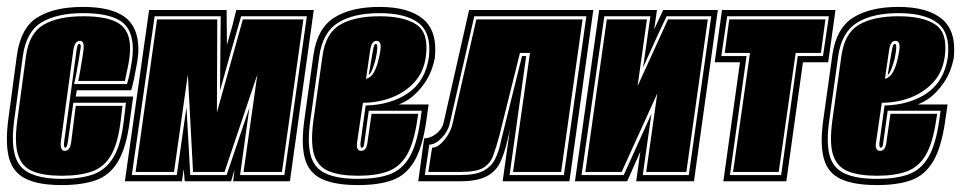

<svg xmlns="http://www.w3.org/2000/svg" viewBox="-25 -524 2778 555"><path d="M153 11Q86 11 49 -7.5Q12 -26 1 -67.5Q-10 -109 -1 -179L24 -365Q35 -444 83.5 -474Q132 -504 215 -504Q296 -504 335.5 -475Q375 -446 375 -381Q375 -364 371 -341Q367 -318 362.5 -296.5Q358 -275 354 -263H197L194 -245H360L350 -173Q340 -97 316 -57Q292 -17 252 -3Q212 11 153 11ZM153 -7Q208 -7 244.5 -20Q281 -33 303 -69.5Q325 -106 333 -176L339 -227H187L171 -113Q168 -97 164 -97Q159 -97 160 -111L196 -377Q198 -389 199.5 -393Q201 -397 204 -397Q210 -397 208 -385Q207 -377 203.5 -356Q200 -335 196 -313Q192 -291 189 -281H342Q345 -290 349 -308Q353 -326 356 -346Q359 -366 359 -381Q359 -440 324 -463Q289 -486 215 -486Q140 -486 95.5 -459.5Q51 -433 41 -362L16 -176Q3 -81 34 -44Q65 -7 153 -7ZM153 -16Q102 -16 70.5 -28.5Q39 -41 27.5 -75.5Q16 -110 25 -176L50 -361Q59 -428 101 -452.5Q143 -477 215 -477Q287 -477 319 -456Q351 -435 351 -385Q351 -363 345.5 -335Q340 -307 336 -290H201Q203 -297 206.5 -317.5Q210 -338 213.5 -359Q217 -380 217 -390Q217 -406 206 -406Q191 -406 187 -379L151 -115Q148 -88 162 -88Q169 -88 174 -93.5Q179 -99 181 -115L194 -218H329L324 -176Q316 -109 295.5 -74.5Q275 -40 240 -28Q205 -16 153 -16Z M336 0 406 -495H630L631 -394Q635 -408 638.5 -421Q642 -434 646 -447L658 -495H882L813 0H649L653 -34L643 0H509L506 -36L501 0ZM356 -18H486L514 -214L525 -18H630L696 -213L669 -18H797L862 -477H672Q657 -426 641.5 -371Q626 -316 611 -262L613 -477H422ZM367 -27 429 -468H603L602 -199L677 -468H852L790 -27H679L719 -309L624 -27H533L518 -309L478 -27Z M1010 11Q942 11 904.5 -7Q867 -25 856 -67Q845 -109 855 -179L881 -365Q892 -442 941 -473Q990 -504 1072 -504Q1156 -504 1198 -469Q1240 -434 1232 -357Q1224 -315 1202.5 -284Q1181 -253 1155 -236Q1149 -232 1143 -229Q1137 -226 1128 -222H1214L1207 -173Q1196 -97 1172 -57Q1148 -17 1108.5 -3Q1069 11 1010 11ZM1010 -7Q1065 -7 1101 -20Q1137 -33 1158.5 -69.5Q1180 -106 1190 -176L1194 -204H1041L1028 -111Q1027 -97 1021 -97Q1016 -97 1017 -111L1032 -219Q1106 -221 1155.5 -255.5Q1205 -290 1215 -360Q1222 -429 1185 -457.5Q1148 -486 1072 -486Q997 -486 952.5 -458.5Q908 -431 898 -362L872 -176Q863 -112 873 -75Q883 -38 916.5 -22.5Q950 -7 1010 -7ZM1010 -16Q959 -16 927 -28.5Q895 -41 883.5 -75Q872 -109 881 -176L907 -361Q916 -428 958 -452.5Q1000 -477 1072 -477Q1144 -477 1179.5 -452.5Q1215 -428 1206 -361Q1200 -316 1173 -286.5Q1146 -257 1107 -242Q1068 -227 1024 -227L1007 -111Q1004 -88 1019 -88Q1034 -88 1037 -111L1049 -195H1184L1181 -176Q1171 -109 1150.5 -75Q1130 -41 1096 -28.5Q1062 -16 1010 -16ZM1033 -296Q1048 -300 1056.5 -316Q1065 -332 1069 -351Q1077 -383 1075 -394.5Q1073 -406 1063 -406Q1049 -406 1045 -379ZM1041 -308 1053 -378Q1055 -390 1057 -393.5Q1059 -397 1062 -397Q1070 -397 1061 -354Q1057 -338 1051.5 -324Q1046 -310 1041 -308Z M1184 0 1201 -124Q1219 -124 1236 -137.5Q1253 -151 1257 -168L1331 -495H1690L1621 0H1428L1449 -150Q1447 -144 1447 -141L1445 -131Q1443 -127 1443 -124L1441 -115Q1433 -81 1421 -55Q1409 -29 1382 -14.5Q1355 0 1303 0ZM1203 -18H1305Q1349 -18 1372 -30Q1395 -42 1406 -64Q1417 -86 1423 -115L1424 -121Q1425 -123 1425 -124.5Q1425 -126 1426 -128L1484 -362H1496L1448 -18H1605L1670 -477H1346L1275 -167Q1270 -144 1251.5 -125Q1233 -106 1216 -106ZM1213 -27 1224 -97Q1241 -97 1259.5 -119.5Q1278 -142 1283 -166L1352 -468H1659L1597 -27H1458L1507 -371H1478L1418 -130Q1409 -97 1400.5 -74Q1392 -51 1372 -39Q1352 -27 1306 -27Z M1637 0 1707 -495H1874L1866 -439L1892 -495H2050L1981 0H1814L1826 -86L1788 0ZM1656 -18H1778L1858 -195L1833 -18H1966L2031 -477H1902Q1885 -442 1868 -404.5Q1851 -367 1834 -329L1855 -477H1722ZM1667 -27 1729 -468H1845L1818 -275L1906 -468H2021L1959 -27H1843L1875 -254L1772 -27Z M2066 0 2114 -344H2041L2062 -495H2390L2369 -344H2296L2248 0ZM2085 -18H2233L2281 -362H2354L2371 -477H2077L2060 -362H2133ZM2094 -27 2143 -371H2070L2083 -468H2361L2348 -371H2275L2226 -27Z M2510 11Q2442 11 2404.5 -7Q2367 -25 2356 -67Q2345 -109 2355 -179L2381 -365Q2392 -442 2441 -473Q2490 -504 2572 -504Q2656 -504 2698 -469Q2740 -434 2732 -357Q2724 -315 2702.5 -284Q2681 -253 2655 -236Q2649 -232 2643 -229Q2637 -226 2628 -222H2714L2707 -173Q2696 -97 2672 -57Q2648 -17 2608.5 -3Q2569 11 2510 11ZM2510 -7Q2565 -7 2601 -20Q2637 -33 2658.5 -69.5Q2680 -106 2690 -176L2694 -204H2541L2528 -111Q2527 -97 2521 -97Q2516 -97 2517 -111L2532 -219Q2606 -221 2655.5 -255.5Q2705 -290 2715 -360Q2722 -429 2685 -457.5Q2648 -486 2572 -486Q2497 -486 2452.5 -458.5Q2408 -431 2398 -362L2372 -176Q2363 -112 2373 -75Q2383 -38 2416.5 -22.5Q2450 -7 2510 -7ZM2510 -16Q2459 -16 2427 -28.5Q2395 -41 2383.5 -75Q2372 -109 2381 -176L2407 -361Q2416 -428 2458 -452.5Q2500 -477 2572 -477Q2644 -477 2679.5 -452.5Q2715 -428 2706 -361Q2700 -316 2673 -286.5Q2646 -257 2607 -242Q2568 -227 2524 -227L2507 -111Q2504 -88 2519 -88Q2534 -88 2537 -111L2549 -195H2684L2681 -176Q2671 -109 2650.5 -75Q2630 -41 2596 -28.5Q2562 -16 2510 -16ZM2533 -296Q2548 -300 2556.5 -316Q2565 -332 2569 -351Q2577 -383 2575 -394.5Q2573 -406 2563 -406Q2549 -406 2545 -379ZM2541 -308 2553 -378Q2555 -390 2557 -393.5Q2559 -397 2562 -397Q2570 -397 2561 -354Q2557 -338 2551.5 -324Q2546 -310 2541 -308Z"/></svg>

Font: Alumni Sans Collegiate One
Style: Italic
Weight: 400
Italic angle: -8°
Designer: Robert E. Leuschke
Foundry: Robert E. Leuschke
Version: Version 1.100